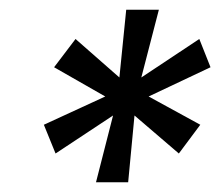

<svg xmlns="http://www.w3.org/2000/svg" viewBox="-20 -707 452 394"><path d="M177 -333 212 -470 94 -392 70 -451 196 -509 91 -569 135 -627 225 -548 239 -687H306L270 -548L389 -627L412 -569L285 -509L391 -451L347 -392L256 -470L243 -333Z"/></svg>

Font: Archivo SemiCondensed
Style: Italic
Weight: 400
Width: 4
Italic angle: -10°
Designer: Hector Gatti
Foundry: Omnibus-Type
Version: Version 2.001